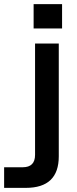

<svg xmlns="http://www.w3.org/2000/svg" viewBox="-72 -711 374 931"><path d="M-52 200H53C160 200 213 149 213 47V-500H98V40C98 80 78 100 38 100H-52ZM91 -573H229V-691H91Z"/></svg>

Font: Uncut Sans Semibold
Style: Regular
Weight: 600
Designer: Kasper Nordkvist
Foundry: UNCUT.wtf
Version: Version 1.304;Glyphs 3.2 (3246)